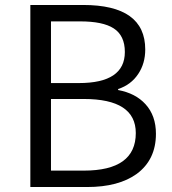

<svg xmlns="http://www.w3.org/2000/svg" viewBox="-20 -752 692 772"><path d="M102 -732H314Q564 -732 564 -553Q564 -497 536 -455Q507 -411 455 -394V-390Q525 -377 565 -333Q607 -287 607 -214Q607 -110 530 -53Q457 0 330 0H102ZM297 -418Q482 -418 482 -543Q482 -609 437 -638Q394 -666 302 -666H185V-418ZM317 -66Q526 -66 526 -217Q526 -354 317 -354H185V-66Z"/></svg>

Font: Noto Sans CJK KR DemiLight
Style: Regular
Weight: 350
Designer: Ryoko NISHIZUKA à€õÀ (kana & ideographs); Paul D. Hunt (Latin, Greek & Cyrillic); Wenlong ZHANG NG  (bopomofo); Sandoll 
Foundry: Adobe Systems Incorporated
Version: Version 1.004 April 21, 2017